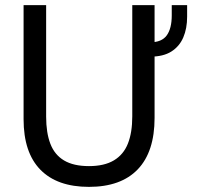

<svg xmlns="http://www.w3.org/2000/svg" viewBox="-20 -717 782 749"><path d="M327 12Q203 12 137.5 -55Q72 -122 72 -252V-697H160V-262Q160 -199 176.5 -156Q193 -113 230 -91Q267 -69 327 -69Q387 -69 424.5 -91.5Q462 -114 479 -157Q496 -200 496 -263V-697H583V-257Q583 -125 517.5 -56.5Q452 12 327 12ZM566 -496V-552Q611 -552 630.5 -579Q650 -606 650 -657V-697H710V-652Q710 -606 695 -571Q680 -536 648.5 -516Q617 -496 566 -496Z"/></svg>

Font: Hanken Grotesk
Style: Regular
Weight: 400
Designer: Alfredo Marco Pradil
Foundry: Hanken Design Co.
Version: Version 3.013